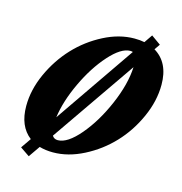

<svg xmlns="http://www.w3.org/2000/svg" viewBox="-86 -571 662 697"><g transform="rotate(15 245.0 -222.0)"><path d="M82.5 47.4 47.4 23.4 73.7 -14.6Q26.4 -50.8 26.4 -127Q26.4 -187.5 54.4 -249.3Q82.5 -311 126.7 -358.2Q170.9 -405.3 228.8 -435.1Q286.6 -464.8 343.3 -464.8Q364.3 -464.8 380.9 -461.4L401.9 -492.2L437.5 -466.8L422.9 -445.8Q481 -411.1 481 -327.6Q481 -266.6 453.1 -204.6Q425.3 -142.6 380.9 -95.5Q336.4 -48.3 278.3 -18.6Q220.2 11.2 163.1 11.2Q135.7 11.2 112.3 4.4ZM339.8 -417.5Q305.7 -417.5 261.7 -368.4Q217.8 -319.3 184.3 -248Q150.9 -176.8 142.6 -115.2L349.6 -416Q345.2 -417.5 339.8 -417.5ZM168.9 -36.1Q205.1 -36.1 250.7 -89.8Q296.4 -143.6 329.8 -221.2Q363.3 -298.8 366.2 -363.3L147.9 -47.4Q154.8 -36.1 168.9 -36.1Z"/></g></svg>

Font: Elstob 6pt
Style: Italic
Weight: 700
Italic angle: -20°
Designer: Peter S. Baker
Version: Version 1.015